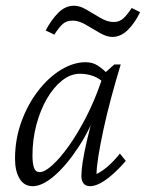

<svg xmlns="http://www.w3.org/2000/svg" viewBox="-20 -639 507 667"><path d="M93.8 7.8Q63.5 7.8 47.9 -18.6Q32.2 -44.9 32.2 -86.9Q32.2 -155.3 54.2 -215.8Q76.2 -276.4 112.3 -323.2Q148.4 -370.1 191.9 -396.5Q235.4 -422.9 277.3 -422.9Q301.8 -422.9 319.8 -411.1Q337.9 -399.4 356.4 -379.9L343.8 -347.7Q327.1 -366.2 304.7 -374.5Q282.2 -382.8 257.8 -382.8Q225.6 -382.8 195.8 -359.4Q166 -335.9 143.1 -296.4Q120.1 -256.8 106.4 -205.6Q92.8 -154.3 92.8 -98.6Q92.8 -71.3 98.1 -56.2Q103.5 -41 118.2 -41Q134.8 -41 161.1 -64.5Q187.5 -87.9 218.3 -130.9Q249 -173.8 278.8 -231.4Q308.6 -289.1 332 -357.4L338.9 -380.9L377 -415H399.4Q381.8 -357.4 366.2 -299.3Q350.6 -241.2 339.4 -189Q328.1 -136.7 321.8 -96.7Q315.4 -56.6 315.4 -34.2Q337.9 -45.9 357.4 -63.5Q377 -81.1 396.5 -105.5L417 -80.1Q392.6 -51.8 370.1 -32.2Q347.7 -12.7 328.1 -2.4Q308.6 7.8 293 7.8Q277.3 7.8 270 -2Q262.7 -11.7 262.7 -27.3Q262.7 -45.9 267.1 -75.7Q271.5 -105.5 282.7 -153.8Q293.9 -202.1 314.5 -276.4H325.2Q294.9 -192.4 252.9 -128.4Q210.9 -64.5 168.9 -28.3Q127 7.8 93.8 7.8ZM437.5 -611.3 466.8 -596.7Q448.2 -558.6 423.8 -534.7Q399.4 -510.7 370.1 -510.7Q350.6 -510.7 326.2 -524.9Q301.8 -539.1 277.8 -553.2Q253.9 -567.4 232.4 -567.4Q210 -567.4 196.3 -554.2Q182.6 -541 168.9 -518.6L138.7 -533.2Q158.2 -570.3 182.6 -594.7Q207 -619.1 237.3 -619.1Q257.8 -619.1 281.2 -605Q304.7 -590.8 329.1 -576.7Q353.5 -562.5 375 -562.5Q395.5 -562.5 409.7 -576.2Q423.8 -589.8 437.5 -611.3Z"/></svg>

Font: Crimson Pro ExtraLight
Style: Italic
Weight: 250
Italic angle: -12°
Designer: Jacques Le Bailly
Foundry: Baron von Fonthausen
Version: Version 1.003